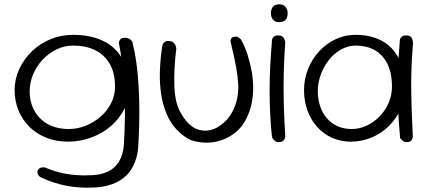

<svg xmlns="http://www.w3.org/2000/svg" viewBox="-20 -662 1989 893"><path d="M421 210Q351 214 289 202Q227 190 173 164Q173 164 169 162Q165 160 161 156Q157 152 155 145.5Q153 139 155 131Q158 124 164 120.5Q170 117 176 116.5Q182 116 186 116.5Q190 117 190 117Q224 132 259 140.5Q294 149 330 152Q366 155 405 153Q452 151 484 135Q516 119 534 88.5Q552 58 556 14Q560 -54 561 -118Q562 -182 559 -241.5Q556 -301 549.5 -356Q543 -411 533 -462Q533 -462 534 -468Q535 -474 540.5 -480Q546 -486 559 -486Q572 -487 580.5 -482Q589 -477 592.5 -471.5Q596 -466 596 -466Q614 -392 621 -310Q628 -228 628 -141Q628 -54 622 34Q610 119 559 162Q508 205 421 210ZM298 -3Q241 -3 195 -21.5Q149 -40 116 -73Q83 -106 65.5 -149.5Q48 -193 48 -243Q48 -294 69.5 -340.5Q91 -387 128 -423Q165 -459 214.5 -479.5Q264 -500 320 -500Q398 -500 456 -473.5Q514 -447 547.5 -391.5Q581 -336 581 -250Q581 -200 558.5 -155.5Q536 -111 497.5 -77Q459 -43 407.5 -23.5Q356 -4 298 -3ZM300 -62Q342 -62 380.5 -78Q419 -94 449.5 -121Q480 -148 497.5 -183.5Q515 -219 515 -258Q515 -324 489.5 -366.5Q464 -409 421 -429.5Q378 -450 321 -450Q279 -450 242.5 -432Q206 -414 177.5 -383.5Q149 -353 133.5 -315Q118 -277 118 -238Q118 -187 140 -147Q162 -107 203 -84.5Q244 -62 300 -62Z M866 -11Q840 -24 818 -43.5Q796 -63 779.5 -87Q763 -111 751 -142Q739 -173 732 -209Q722 -265 723.5 -325.5Q725 -386 735 -450Q735 -450 736.5 -454Q738 -458 741.5 -462.5Q745 -467 752 -470Q759 -473 771 -471Q782 -469 788 -463Q794 -457 796 -451.5Q798 -446 799 -441.5Q800 -437 800 -437Q788 -339 791 -262Q794 -185 818 -142Q835 -110 855 -89.5Q875 -69 897 -61Q919 -53 942 -54.5Q965 -56 988 -68Q1026 -90 1048 -121.5Q1070 -153 1080 -191Q1090 -229 1088 -270Q1086 -307 1078.5 -348Q1071 -389 1063 -422Q1055 -455 1052 -470Q1052 -470 1052 -472.5Q1052 -475 1053.5 -479Q1055 -483 1058.5 -486.5Q1062 -490 1071 -491Q1080 -493 1087 -489Q1094 -485 1097.5 -481.5Q1101 -478 1101 -478Q1119 -447 1131.5 -407Q1144 -367 1152 -323Q1160 -269 1156.5 -225Q1153 -181 1140.5 -145Q1128 -109 1107 -79Q1088 -54 1061 -35.5Q1034 -17 1002.5 -7.5Q971 2 936.5 1.5Q902 1 866 -11Z M1277 -1Q1268 -1 1262 -4.5Q1256 -8 1252 -13Q1248 -18 1246.5 -21.5Q1245 -25 1245 -25Q1239 -79 1236.5 -133Q1234 -187 1234 -242.5Q1234 -298 1237 -355.5Q1240 -413 1245 -474Q1245 -474 1245.5 -477.5Q1246 -481 1249 -486Q1252 -491 1258.5 -494.5Q1265 -498 1276 -497Q1287 -497 1293 -492.5Q1299 -488 1302 -481.5Q1305 -475 1306 -470.5Q1307 -466 1307 -466Q1303 -415 1301 -363Q1299 -311 1299 -256.5Q1299 -202 1301 -144.5Q1303 -87 1307 -26Q1307 -26 1306 -22Q1305 -18 1302.5 -13.5Q1300 -9 1294 -5Q1288 -1 1277 -1ZM1279 -559Q1259 -559 1249.5 -571Q1240 -583 1240 -600Q1240 -619 1249.5 -630.5Q1259 -642 1279 -642Q1299 -642 1308.5 -629.5Q1318 -617 1318 -600Q1318 -589 1314.5 -579.5Q1311 -570 1302.5 -564.5Q1294 -559 1279 -559Z M1614 -3Q1564 -3 1523.5 -21.5Q1483 -40 1454 -73Q1425 -106 1409.5 -149.5Q1394 -193 1394 -243Q1394 -294 1412.5 -340.5Q1431 -387 1464 -423Q1497 -459 1540.5 -479.5Q1584 -500 1634 -500Q1702 -500 1753.5 -473.5Q1805 -447 1834 -391.5Q1863 -336 1863 -250Q1863 -200 1843.5 -155.5Q1824 -111 1790 -77Q1756 -43 1711 -23.5Q1666 -4 1614 -3ZM1616 -62Q1653 -62 1686.5 -78Q1720 -94 1746 -121Q1772 -148 1787.5 -183.5Q1803 -219 1803 -258Q1803 -324 1781 -366.5Q1759 -409 1721.5 -429.5Q1684 -450 1635 -450Q1599 -450 1566.5 -432Q1534 -414 1510 -383.5Q1486 -353 1472 -315Q1458 -277 1458 -238Q1458 -187 1477.5 -147Q1497 -107 1532.5 -84.5Q1568 -62 1616 -62ZM1874 -1Q1862 -1 1855 -6Q1848 -11 1844.5 -15.5Q1841 -20 1841 -20Q1834 -93 1831 -167.5Q1828 -242 1830.5 -319.5Q1833 -397 1840 -478Q1840 -478 1842 -483Q1844 -488 1851 -493Q1858 -498 1872 -497Q1883 -497 1889 -492Q1895 -487 1897.5 -480Q1900 -473 1900.5 -468.5Q1901 -464 1901 -464Q1897 -413 1894.5 -361Q1892 -309 1892.5 -255.5Q1893 -202 1895 -145Q1897 -88 1900 -26Q1900 -26 1899.5 -22.5Q1899 -19 1896.5 -14Q1894 -9 1888.5 -5Q1883 -1 1874 -1Z"/></svg>

Font: Sour Gummy Black ExtraLight
Style: Regular
Weight: 250
Version: Version 1.000